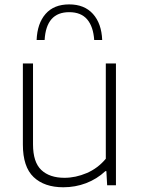

<svg xmlns="http://www.w3.org/2000/svg" viewBox="-20 -822 624 852"><path d="M81.5 -180.5V-540.5H126.5V-181.5Q126.5 -102.5 163.2 -67.8Q200 -33 266 -33Q315.5 -33 364.8 -54Q414 -75 449.5 -117.5V-540.5H494.5V0H455.5L452 -62.5H447.5Q410 -27.5 362 -9.2Q314 9 261 9Q177 9 129.2 -36.2Q81.5 -81.5 81.5 -180.5ZM287 -802.5Q354.5 -802.5 392.5 -760.2Q430.5 -718 433.5 -644.5H398Q394 -704 366.8 -736Q339.5 -768 287 -768Q185 -768 178 -644.5H142.5Q145.5 -718.5 182.5 -760.5Q219.5 -802.5 287 -802.5Z"/></svg>

Font: Encode Sans Semi Expanded ExLight
Style: Regular
Weight: 275
Width: 6
Designer: Multiple Designers
Foundry: Impallari Type
Version: Version 2.000